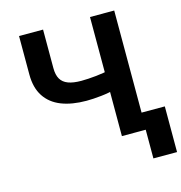

<svg xmlns="http://www.w3.org/2000/svg" viewBox="-125 -819 1039 1101"><g transform="rotate(-15 395.0 -268.5)"><path d="M229.8 -707V-478.4Q229.8 -438 244 -413.5Q258.3 -389 288.3 -377.7Q318.2 -366.3 365.9 -366.3Q405.1 -366.3 455.3 -371.6Q505.5 -376.9 534 -385.4V-268.7Q502.7 -258.8 453.4 -253.4Q404.1 -248.1 365.9 -248.1Q279.3 -248.1 216.9 -272.6Q154.4 -297.2 120.8 -348.6Q87.2 -400.1 87.2 -478.4V-707ZM652.2 -707V0H508.4V-707ZM790.2 170.3H649.8V-100.9H790.2Z"/></g></svg>

Font: WEMIX Pretendard Variable
Style: Regular
Weight: 400
Designer: Base glyphs from Inter by Rasmus Andersson; Hangeul glyphs from Noto Sans CJK(Source Han Sans) by Jang Soo-young and Kan
Foundry: Kil Hyung-jin
Version: Version 1.000;Glyphs 3.2 (3208)